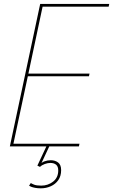

<svg xmlns="http://www.w3.org/2000/svg" viewBox="-20 -758 586 994"><path d="M193.5 -723.5 202 -730.5 125.5 -370 120 -377H443.5L440.5 -363H117L125.5 -370L48 -7L42.5 -14H391.5L388.5 0H31L188 -737.5H545.5L542.5 -723.5ZM243 71.5Q265 71.5 280.8 83.2Q296.5 95 296.5 123Q296.5 153.5 281.8 174.5Q267 195.5 243 206.2Q219 217 191.5 217Q175 217 162 214.5Q149 212 141 208.8Q133 205.5 130.5 203.5L139.5 189.5Q143.5 192.5 156.2 197.8Q169 203 193.5 203Q228.5 203 255 182.2Q281.5 161.5 281.5 124.5Q281.5 104 270.5 94.8Q259.5 85.5 240.5 85.5Q227 85.5 211.5 91.2Q196 97 187 106L173.5 99.5L220 0H235L189.5 97.5V92.5Q195 83 210.5 77.2Q226 71.5 243 71.5Z"/></svg>

Font: Epilogue Thin
Style: Italic
Weight: 250
Italic angle: -12°
Designer: Tyler Finck
Foundry: Etcetera Type Co
Version: Version 2.112